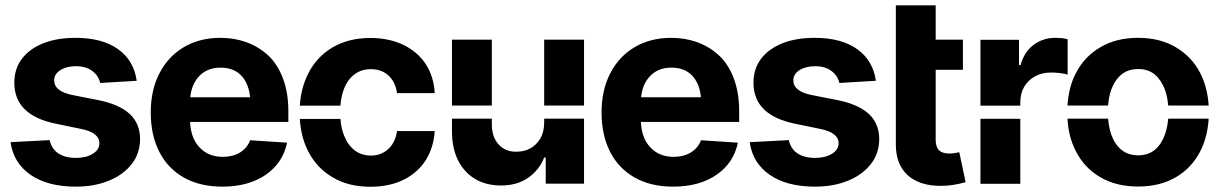

<svg xmlns="http://www.w3.org/2000/svg" viewBox="-20 -696 4620 727"><path d="M497.6 -390.1 359.4 -381.8Q353.5 -409.2 329.6 -427.2Q305.7 -445.3 267.6 -445.3Q231.9 -445.3 208.5 -430.4Q185.1 -415.5 185.1 -391.6Q185.1 -350.6 253.4 -336.4L352.5 -316.9Q432.1 -300.8 471.2 -264.4Q510.3 -228 510.3 -169.4Q510.3 -115.2 479 -75.2Q447.8 -34.7 392.6 -12Q337.4 10.7 267.6 10.7Q160.2 10.7 95.5 -34.2Q30.8 -79.1 20 -157.7L168 -165.5Q175.3 -132.3 200.9 -115.2Q226.6 -98.1 267.6 -98.1Q306.6 -98.1 331.5 -113.8Q356.4 -129.4 356.4 -153.3Q356.4 -194.3 286.1 -208L191.9 -227.5Q34.2 -259.3 34.2 -382.8Q34.2 -435.1 63 -473.6Q92.3 -511.7 144 -532.2Q195.8 -552.7 265.6 -552.7Q367.7 -552.7 427.5 -509.5Q487.3 -466.3 497.6 -390.1Z M821.8 10.7Q737.3 10.7 676.8 -23.4Q615.7 -57.6 583.3 -120.8Q550.8 -184.1 550.8 -270.5Q550.8 -354.5 583.5 -418Q616.2 -481.9 675.8 -517.3Q735.4 -552.7 814.5 -552.7Q867.7 -552.7 913.3 -536.1Q959 -519.5 994.9 -486.6Q1030.8 -453.6 1051.3 -399.4Q1071.8 -345.2 1071.8 -275.4V-234.4H610.8V-327.6H998.5L928.2 -303.2Q928.2 -367.7 898.9 -403.8Q869.6 -439.9 815.4 -439.9Q761.7 -439.9 730.7 -403.8Q699.7 -367.7 699.7 -309.1V-243.2Q699.7 -177.7 733.6 -139.9Q767.6 -102.1 823.7 -102.1Q861.8 -102.1 888.9 -118.7Q916 -135.3 927.2 -165L1066.9 -155.8Q1051.3 -79.1 986.1 -34.2Q920.9 10.7 821.8 10.7Z M1382.3 11.2Q1299.3 11.2 1238.8 -24.9Q1178.2 -61 1146.5 -124Q1119.6 -176.8 1115.2 -245.6H1269Q1272 -209.5 1282.7 -183.1Q1296.9 -146.5 1323.2 -126.5Q1349.6 -106.9 1384.3 -106.9Q1422.9 -106.9 1450.2 -131.8Q1476.6 -155.3 1483.4 -199.7H1626Q1622.1 -137.7 1592.3 -89.8Q1561.5 -42 1508.8 -15.6Q1454.1 11.2 1382.3 11.2ZM1115.2 -295.9Q1119.6 -363.3 1147 -417.5Q1179.2 -481 1239.3 -516.6Q1300.3 -552.2 1382.3 -552.2Q1452.6 -552.2 1506.8 -526.4Q1561 -500 1591.8 -453.6Q1623 -405.8 1626 -343.3H1483.4Q1480 -369.6 1466.8 -391.1Q1454.6 -410.6 1433.1 -422.9Q1411.6 -434.1 1384.3 -434.1Q1348.6 -434.1 1323.2 -415Q1296.9 -396.5 1282.7 -359.9Q1272 -333.5 1269 -295.9Z M1876 6.3Q1821.3 6.3 1779.3 -18.1Q1737.8 -43 1714.4 -88.9Q1691.4 -134.8 1691.4 -198.7V-246.6H1842.3V-225.1Q1842.3 -176.8 1868.2 -148.9Q1894 -120.6 1936.5 -121.6Q1964.4 -121.6 1987.3 -133.8Q2010.3 -146 2025.9 -171.4Q2040.5 -196.3 2040.5 -232.4V-246.6H2191.4V-0.5H2046.4V-99.6H2040.5Q2022.5 -52.7 1979.5 -22.5Q1936.5 6.8 1876 6.3ZM1691.4 -296.4V-545.9H1842.3V-296.4ZM2040.5 -296.4V-545.9H2191.4V-296.4Z M2528.8 10.7Q2444.3 10.7 2383.8 -23.4Q2322.8 -57.6 2290.3 -120.8Q2257.8 -184.1 2257.8 -270.5Q2257.8 -354.5 2290.5 -418Q2323.2 -481.9 2382.8 -517.3Q2442.4 -552.7 2521.5 -552.7Q2574.7 -552.7 2620.4 -536.1Q2666 -519.5 2701.9 -486.6Q2737.8 -453.6 2758.3 -399.4Q2778.8 -345.2 2778.8 -275.4V-234.4H2317.9V-327.6H2705.6L2635.3 -303.2Q2635.3 -367.7 2606 -403.8Q2576.7 -439.9 2522.5 -439.9Q2468.8 -439.9 2437.7 -403.8Q2406.7 -367.7 2406.7 -309.1V-243.2Q2406.7 -177.7 2440.7 -139.9Q2474.6 -102.1 2530.8 -102.1Q2568.8 -102.1 2595.9 -118.7Q2623 -135.3 2634.3 -165L2773.9 -155.8Q2758.3 -79.1 2693.1 -34.2Q2627.9 10.7 2528.8 10.7Z M3296.4 -390.1 3158.2 -381.8Q3152.3 -409.2 3128.4 -427.2Q3104.5 -445.3 3066.4 -445.3Q3030.8 -445.3 3007.3 -430.4Q2983.9 -415.5 2983.9 -391.6Q2983.9 -350.6 3052.2 -336.4L3151.4 -316.9Q3231 -300.8 3270 -264.4Q3309.1 -228 3309.1 -169.4Q3309.1 -115.2 3277.8 -75.2Q3246.6 -34.7 3191.4 -12Q3136.2 10.7 3066.4 10.7Q2959 10.7 2894.3 -34.2Q2829.6 -79.1 2818.8 -157.7L2966.8 -165.5Q2974.1 -132.3 2999.8 -115.2Q3025.4 -98.1 3066.4 -98.1Q3105.5 -98.1 3130.4 -113.8Q3155.3 -129.4 3155.3 -153.3Q3155.3 -194.3 3085 -208L2990.7 -227.5Q2833 -259.3 2833 -382.8Q2833 -435.1 2861.8 -473.6Q2891.1 -511.7 2942.9 -532.2Q2994.6 -552.7 3064.5 -552.7Q3166.5 -552.7 3226.3 -509.5Q3286.1 -466.3 3296.4 -390.1Z M3448.7 -545.9H3626V-431.6H3448.7ZM3372.1 -147.9V-675.8H3522.9V-168Q3522.9 -140.1 3535.2 -127.4Q3547.4 -114.7 3574.7 -114.7Q3591.8 -114.7 3612.3 -119.6L3636.2 -6.3Q3587.9 7.8 3542.5 7.8Q3460.9 7.8 3416.5 -33Q3372.1 -73.7 3372.1 -147.9Z M3692.4 -295.9V-545.4H3838.4V-449.7H3844.2Q3858.4 -500 3894.5 -526.9Q3930.2 -552.7 3975.1 -552.7Q3981.9 -552.7 3999.5 -551.8Q4011.7 -550.3 4022.5 -547.4V-413.6Q4012.2 -417 3993.2 -419.4Q3976.1 -421.4 3958.5 -421.4Q3926.3 -421.4 3899.4 -407.2Q3873 -392.6 3857.9 -367.2Q3843.3 -341.8 3843.3 -308.1V-295.9ZM3692.4 0V-246.1H3843.3V0Z M4289.1 10.3Q4206.5 10.3 4146.5 -24.9Q4086.4 -59.6 4053.7 -123.5Q4025.4 -178.2 4022 -246.6H4175.8Q4178.7 -213.9 4187.5 -187Q4200.7 -149.9 4226.1 -128.9Q4251.5 -107.9 4290 -107.9Q4327.6 -107.9 4353 -128.9Q4377.9 -149.9 4391.1 -187Q4400.4 -212.9 4403.3 -246.6H4556.6Q4552.2 -176.8 4524.9 -123.5Q4492.7 -60.1 4432.1 -24.9Q4372.1 10.3 4289.1 10.3ZM4022 -296.4Q4026.4 -366.7 4053.7 -418.9Q4085.9 -481.9 4146.5 -517.1Q4206.1 -552.7 4289.1 -552.7Q4372.6 -552.7 4432.1 -517.1Q4492.7 -481.4 4524.9 -418.9Q4552.2 -364.7 4556.6 -296.4H4403.3Q4400.4 -330.6 4391.1 -356Q4377.9 -392.1 4353 -413.6Q4327.6 -434.6 4290 -434.6Q4251.5 -434.6 4226.1 -413.6Q4200.7 -392.6 4187.5 -356Q4177.7 -327.1 4175.8 -296.4Z"/></svg>

Font: Inter Tight Stencil
Style: Bold
Weight: 700
Designer: Rasmus Andersson
Foundry: rsms
Version: Version 3.004;Glyphs 3.1.2 (3151)